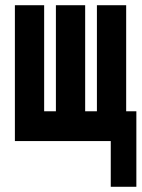

<svg xmlns="http://www.w3.org/2000/svg" viewBox="-20 -540 542 735"><path d="M404 175V0H37V-520H149V-114H194V-520H306V-114H351V-520H463V-114H502V175Z"/></svg>

Font: Iosevka SS04 Heavy
Style: Regular
Weight: 900
Monospace: yes
Designer: Belleve Invis
Foundry: Belleve Invis
Version: Version 19.0.0; ttfautohint (v1.8.4)